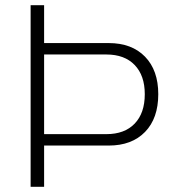

<svg xmlns="http://www.w3.org/2000/svg" viewBox="-20 -720 663 740"><path d="M98 -700H150V-554H399Q488 -554 539 -501.5Q590 -449 590 -357Q590 -264 539 -211.5Q488 -159 399 -159H150V0H98ZM390 -203Q460 -203 499 -243.5Q538 -284 538 -357Q538 -429 499 -469.5Q460 -510 390 -510H150V-203Z"/></svg>

Font: KoHo Light
Style: Regular
Weight: 300
Version: Version 1.000; ttfautohint (v1.6)